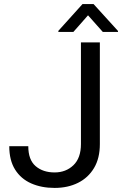

<svg xmlns="http://www.w3.org/2000/svg" viewBox="-20 -921 604 951"><path d="M380.9 -207.5V-710.9H474.6V-207.5Q474.6 -137.2 445.8 -88.9Q417 -40.5 366.5 -15.4Q315.9 9.8 250.5 9.8Q185.1 9.8 134.3 -12.7Q83.5 -35.2 54.7 -81.1Q25.9 -127 25.9 -196.8H120.1Q120.1 -129.4 156.5 -98.1Q192.9 -66.9 250.5 -66.9Q306.2 -66.9 343.5 -102.5Q380.9 -138.2 380.9 -207.5ZM443.4 -900.9 564.5 -767.6V-762.7H489.3L416 -845.2L343.3 -762.7H269V-768.1L388.7 -900.9Z"/></svg>

Font: Vazirmatn UI
Style: Regular
Weight: 400
Designer: Saber Rastikerdar
Foundry: Saber Rastikerdar
Version: Version 33.003